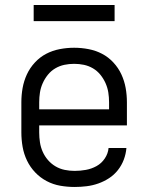

<svg xmlns="http://www.w3.org/2000/svg" viewBox="-20 -732 590 764"><path d="M277 12Q248 12 219.5 7Q191 2 165.5 -11.5Q140 -25 120 -46Q100 -67 87.5 -93Q75 -119 70 -147.5Q65 -176 65 -205V-325Q65 -354 70 -382Q75 -410 87 -436Q99 -462 119 -483.5Q139 -505 164 -518Q189 -531 217.5 -536.5Q246 -542 275 -542Q304 -542 332.5 -536.5Q361 -531 386 -518Q411 -505 431 -483.5Q451 -462 463 -436Q475 -410 480 -382Q485 -354 485 -325V-233H136V-205Q136 -185 139 -165.5Q142 -146 150 -128Q158 -110 171 -95Q184 -80 201 -70Q218 -60 237.5 -56Q257 -52 277 -52Q299 -52 321.5 -56Q344 -60 364 -71Q384 -82 397 -101.5Q410 -121 412 -143H483Q481 -119 472.5 -96.5Q464 -74 449 -55Q434 -36 414 -23Q394 -10 371.5 -2Q349 6 325 9Q301 12 277 12ZM136 -297H414V-325Q414 -345 411 -364Q408 -383 400 -401Q392 -419 379.5 -434.5Q367 -450 350 -460Q333 -470 314 -474Q295 -478 275 -478Q255 -478 236 -474Q217 -470 200 -460Q183 -450 170.5 -434.5Q158 -419 150 -401Q142 -383 139 -364Q136 -345 136 -325ZM114 -648V-712H436V-648Z"/></svg>

Font: Lode
Style: Regular
Weight: 400
Monospace: yes
Designer: Belleve Invis
Foundry: Belleve Invis
Version: Version 29.2.0; ttfautohint (v1.8.3)